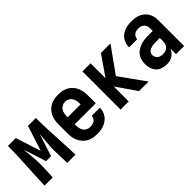

<svg xmlns="http://www.w3.org/2000/svg" viewBox="75 -1185 1850 1850"><g transform="rotate(-45 1000.0 -260.0)"><path d="M39 0 43 -104Q47 -208 53.5 -312Q60 -416 60 -520H167L250 -263L333 -520H440Q440 -416 446.5 -312Q453 -208 457 -104L461 0H349L345 -104Q345 -122 344 -139.5Q343 -157 343 -174Q343 -227 348.5 -280Q354 -333 358 -386L284 -156H216L142 -386Q146 -333 151.5 -280Q157 -227 157 -174Q157 -157 156 -139.5Q155 -122 155 -104L151 0Z M750 8Q722 8 695 3Q668 -2 644 -15Q620 -28 601.5 -48.5Q583 -69 571.5 -94Q560 -119 555.5 -146Q551 -173 551 -200V-320Q551 -347 555.5 -374.5Q560 -402 571.5 -426.5Q583 -451 601.5 -471.5Q620 -492 644 -505Q668 -518 695.5 -523Q723 -528 750 -528Q777 -528 804.5 -523Q832 -518 856 -505Q880 -492 898.5 -471.5Q917 -451 928.5 -426.5Q940 -402 944.5 -374.5Q949 -347 949 -320V-212H662V-200Q662 -180 666 -160Q670 -140 681 -123Q692 -106 711 -97Q730 -88 750 -88Q765 -88 780 -91Q795 -94 808 -102.5Q821 -111 828 -125Q835 -139 836 -154H947Q947 -130 940 -107Q933 -84 919 -64Q905 -44 885.5 -30Q866 -16 843.5 -7Q821 2 797.5 5Q774 8 750 8ZM662 -308H838V-320Q838 -340 834 -360Q830 -380 818.5 -397Q807 -414 788.5 -423Q770 -432 750 -432Q730 -432 711.5 -423Q693 -414 681.5 -397Q670 -380 666 -360Q662 -340 662 -320Z M1457 0H1327L1186 -204V0H1075V-520H1186V-316L1327 -520H1457L1271 -260Z M1700 8Q1669 8 1639.5 -1.5Q1610 -11 1589.5 -33Q1569 -55 1560 -84.5Q1551 -114 1551 -144Q1551 -171 1557.5 -197Q1564 -223 1580 -244Q1596 -265 1618.5 -279.5Q1641 -294 1665.5 -302.5Q1690 -311 1716.5 -314Q1743 -317 1769 -317H1830V-351Q1830 -368 1825 -383.5Q1820 -399 1808.5 -410.5Q1797 -422 1781 -427Q1765 -432 1749 -432Q1734 -432 1720 -429Q1706 -426 1694 -417.5Q1682 -409 1675 -395.5Q1668 -382 1668 -368V-366H1557V-371Q1557 -394 1564 -416.5Q1571 -439 1584 -458.5Q1597 -478 1616.5 -491.5Q1636 -505 1657.5 -513.5Q1679 -522 1702.5 -525Q1726 -528 1749 -528Q1774 -528 1798.5 -524.5Q1823 -521 1845.5 -511Q1868 -501 1887 -484.5Q1906 -468 1918.5 -446.5Q1931 -425 1936 -400.5Q1941 -376 1941 -351V0H1830V-74Q1821 -56 1808 -39.5Q1795 -23 1777.5 -12Q1760 -1 1740 3.5Q1720 8 1700 8ZM1746 -88Q1763 -88 1780 -94Q1797 -100 1809 -113.5Q1821 -127 1825.5 -144.5Q1830 -162 1830 -180V-221H1769Q1757 -221 1745.5 -220Q1734 -219 1722.5 -216Q1711 -213 1700 -208.5Q1689 -204 1680 -196.5Q1671 -189 1666.5 -178Q1662 -167 1662 -155Q1662 -140 1669 -126Q1676 -112 1688.5 -103Q1701 -94 1716 -91Q1731 -88 1746 -88Z"/></g></svg>

Font: Iosevka Custom
Style: Bold
Weight: 700
Monospace: yes
Designer: Belleve Invis
Foundry: Belleve Invis
Version: Version 30.3.3; ttfautohint (v1.8.3)